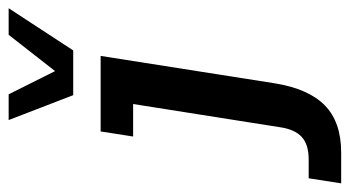

<svg xmlns="http://www.w3.org/2000/svg" viewBox="-294 -450 828 455"><g transform="rotate(-90 120.5 -223.0)"><path d="M-87 171 -75 94H-30Q5 94 23 77.5Q41 61 46 26L101 -322H24L36 -399H215L150 14Q137 94 97.5 132.5Q58 171 -14 171ZM122 -464 63 -617H124L179 -507L265 -617H328L228 -464Z"/></g></svg>

Font: Rokkitt SemiBold SemiBold
Style: Italic
Weight: 600
Italic angle: -9°
Version: Version 3.103